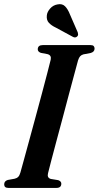

<svg xmlns="http://www.w3.org/2000/svg" viewBox="-26 -921 483 941"><path d="M209.5 -72.5Q203.5 -49.5 223 -44L259.5 -38Q274.5 -32.5 274.5 -21Q274.5 0 250.5 0H15Q-5.5 0 -5.5 -17.5Q-5.5 -33.5 12 -39L45.5 -45Q56.5 -47.5 63.2 -54.2Q70 -61 74 -75.5Q80 -96.5 91.5 -138.8Q103 -181 118 -235.8Q133 -290.5 149 -349.8Q165 -409 179.8 -464.2Q194.5 -519.5 205.8 -562.8Q217 -606 222.5 -628.5Q227 -650 207.5 -655.5L174 -662Q159 -667.5 159 -679.5Q159.5 -700 183.5 -700H417.5Q429 -700 433.2 -695.2Q437.5 -690.5 437.5 -683Q437.5 -667 419 -661.5L382.5 -654.5Q372.5 -651.5 366.8 -645.2Q361 -639 356.5 -625Q350.5 -603 338.8 -559.5Q327 -516 312.2 -460.5Q297.5 -405 281.8 -345.8Q266 -286.5 251.2 -231.8Q236.5 -177 225.5 -135Q214.5 -93 209.5 -72.5ZM316.5 -851 355 -762.5Q356.5 -757.5 356.8 -752.2Q357 -747 352.5 -742.5Q343.5 -734 332 -740L248 -785.5Q226.5 -795.5 213.8 -809Q201 -822.5 203.5 -845.5Q205 -862.5 219.8 -879.2Q234.5 -896 256.5 -899.5Q279 -904 292.8 -890.2Q306.5 -876.5 316.5 -851Z"/></svg>

Font: Fraunces 144pt S050 SemiBold
Style: Italic
Weight: 600
Italic angle: -16°
Version: Version 1.000; ttfautohint (v1.8.3)